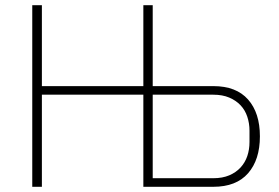

<svg xmlns="http://www.w3.org/2000/svg" viewBox="-20 -718 1074 738"><path d="M104 -698H141V-387H531V-698H567V-387H800Q888 -387 933.5 -335.5Q979 -284 979 -194Q979 -104 933.5 -52Q888 0 800 0H531V-354H141V0H104ZM800 -33Q835 -33 861 -44Q887 -55 904.5 -74Q922 -93 930.5 -118Q939 -143 939 -172V-216Q939 -244 930.5 -269.5Q922 -295 904.5 -313.5Q887 -332 861 -343Q835 -354 800 -354H567V-33Z"/></svg>

Font: IBM Plex Sans ExtLt
Style: Regular
Weight: 200
Designer: Mike Abbink, Paul van der Laan, Pieter van Rosmalen
Foundry: Bold Monday
Version: Version 3.005